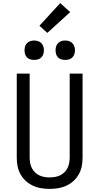

<svg xmlns="http://www.w3.org/2000/svg" viewBox="-20 -1209 640 1237"><path d="M300 8Q272 8 244.5 3.5Q217 -1 191.5 -13Q166 -25 145.5 -44Q125 -63 111.5 -87.5Q98 -112 93 -139.5Q88 -167 88 -195V-735H171V-195Q171 -178 174 -160.5Q177 -143 184.5 -127.5Q192 -112 204.5 -99.5Q217 -87 232.5 -79.5Q248 -72 265.5 -69Q283 -66 300 -66Q317 -66 334.5 -69Q352 -72 367.5 -79.5Q383 -87 395.5 -99.5Q408 -112 415.5 -127.5Q423 -143 426 -160.5Q429 -178 429 -195V-735H512V-195Q512 -167 507 -139.5Q502 -112 488.5 -87.5Q475 -63 454.5 -44Q434 -25 408.5 -13Q383 -1 355.5 3.5Q328 8 300 8ZM400 -823Q387 -823 375 -826.5Q363 -830 354 -839Q345 -848 341.5 -860Q338 -872 338 -885Q338 -898 341.5 -910Q345 -922 354 -931Q363 -940 375 -944Q387 -948 400 -948Q413 -948 425 -944Q437 -940 446 -931Q455 -922 459 -910Q463 -898 463 -885Q463 -872 459 -860Q455 -848 446 -839Q437 -830 425 -826.5Q413 -823 400 -823ZM200 -823Q187 -823 175 -826.5Q163 -830 154 -839Q145 -848 141.5 -860Q138 -872 138 -885Q138 -898 141.5 -910Q145 -922 154 -931Q163 -940 175 -944Q187 -948 200 -948Q213 -948 225 -944Q237 -940 246 -931Q255 -922 259 -910Q263 -898 263 -885Q263 -872 259 -860Q255 -848 246 -839Q237 -830 225 -826.5Q213 -823 200 -823ZM285 -997 234 -1043 368 -1189 432 -1131Z"/></svg>

Font: Zed Mono Extended
Style: Regular
Weight: 400
Width: 7
Monospace: yes
Designer: Belleve Invis
Foundry: Belleve Invis
Version: Version 1.0.0; ttfautohint (v1.8.4)